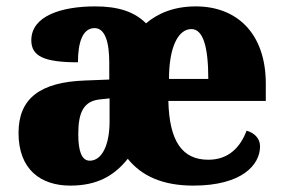

<svg xmlns="http://www.w3.org/2000/svg" viewBox="-20 -571 885 601"><path d="M200 10C283 10 337 -20 380 -74C424 -19 491 10 585 10C736 10 794 -54 794 -113C794 -138 776 -155 752 -162C732 -110 696 -71 632 -71C551 -71 510 -128 507 -255H812V-309C812 -467 721 -551 593 -551C524 -551 474 -529 437 -498C400 -535 349 -551 278 -551C172 -551 78 -521 78 -445C78 -395 118 -376 224 -376C224 -437 238 -483 276 -483C309 -483 322 -439 322 -375V-322L246 -319C107 -314 38 -264 38 -155C38 -39 109 10 200 10ZM632 -324H509C509 -426 539 -480 579 -480C616 -480 632 -424 632 -324ZM261 -68C236 -68 225 -97 225 -151C225 -220 242 -255 294 -260L323 -263V-191C323 -117 299 -68 261 -68Z"/></svg>

Font: Noto Serif Devanagari SemiCondensed Black
Style: Regular
Weight: 900
Width: 4
Designer: Universal Thirst, Indian Type Foundry and the Monotype Design Team
Foundry: Monotype Imaging Inc.
Version: Version 2.004